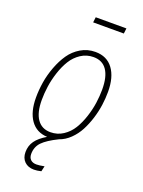

<svg xmlns="http://www.w3.org/2000/svg" viewBox="-169 -791 804 1077"><g transform="rotate(20 232.5 -253.0)"><path d="M392.1 -713.9 388.2 -682.1H205.1L209 -713.9ZM417 -344.2Q417 -305.7 411.4 -264.9Q405.8 -224.1 392.6 -181.9Q379.4 -139.6 360.6 -104Q341.8 -68.4 313 -40.3Q284.2 -12.2 249 0Q186 30.8 158.4 59.3Q130.9 87.9 130.9 129.9Q130.9 151.9 143.3 163.8Q155.8 175.8 178.2 175.8Q196.3 175.8 225.1 169.9L217.8 202.1Q193.4 208 174.8 208Q139.6 208 118.4 187.3Q97.2 166.5 97.2 130.9Q97.2 93.3 117.7 64.5Q138.2 35.6 182.1 9.8Q117.7 6.8 82.8 -42.2Q47.9 -91.3 47.9 -176.8Q47.9 -221.7 55.4 -268.6Q63 -315.4 80.8 -363Q98.6 -410.6 124 -447.5Q149.4 -484.4 188.5 -507.6Q227.5 -530.8 274.9 -530.8Q343.3 -530.8 380.1 -481.2Q417 -431.6 417 -344.2ZM189.9 -21Q231.4 -21 265.1 -43.2Q298.8 -65.4 320.1 -100.1Q341.3 -134.8 355.7 -179Q370.1 -223.1 376 -264.9Q381.8 -306.6 381.8 -345.2Q381.8 -421.4 354.7 -460.7Q327.6 -500 274.9 -500Q233.4 -500 199.7 -477.8Q166 -455.6 144.8 -420.9Q123.5 -386.2 109.1 -341.8Q94.7 -297.4 88.9 -255.6Q83 -213.9 83 -174.8Q83 -99.6 110.6 -60.3Q138.2 -21 189.9 -21Z"/></g></svg>

Font: Fira Sans Compressed UltraLight
Style: Italic
Weight: 200
Width: 3
Italic angle: -8°
Designer: Carrois Corporate & Edenspiekermann AG
Foundry: Carrois Corporate GbR & Edenspiekermann AG
Version: Version 4.203;PS 004.203;hotconv 1.0.88;makeotf.lib2.5.64775